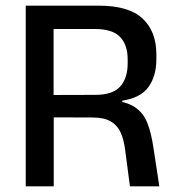

<svg xmlns="http://www.w3.org/2000/svg" viewBox="-20 -659 622 679"><path d="M543.5 0H439.5L422.5 -129.5Q418 -165 406.8 -190.2Q395.5 -215.5 372 -229.5Q348.5 -243.5 306.5 -243.5L140 -244V-323L317 -323.5Q378.5 -323.5 405 -353Q431.5 -382.5 431.5 -435V-449Q431.5 -500.5 404.5 -528.5Q377.5 -556.5 315 -556.5H138V-639H329Q435.5 -639 484.2 -593.5Q533 -548 533 -466.5V-450.5Q533 -390 505.2 -351.5Q477.5 -313 412.5 -303V-290L370.5 -304.5Q426 -300.5 456.2 -280.5Q486.5 -260.5 500.5 -225.5Q514.5 -190.5 522 -140.5ZM170 0H71V-639H169.5V-295.5L170 -258Z"/></svg>

Font: Anek Malayalam Medium
Style: Regular
Weight: 500
Designer: Maithili Shingre (Malayalam) & Yesha Goshar (Latin)
Foundry: Ek Type
Version: Version 1.003